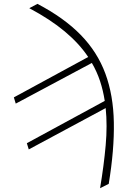

<svg xmlns="http://www.w3.org/2000/svg" viewBox="-20 -773 723 1006"><path d="M133.5 -730.1 176.1 -752.8Q315.7 -679.7 403.1 -590Q490.4 -500.4 532.1 -387.3Q573.9 -274.1 576.5 -131.4Q579.2 11.4 549.7 190.3L504.3 213.1Q524.5 92.7 533.7 -11.5Q543 -115.8 533.7 -206.7L130.7 9.9L120.7 -22.7L528.8 -244.3Q520.6 -298.3 504.3 -347.8Q487.9 -397.4 461.3 -443.2L62.5 -230.1L52.6 -262.8L442.1 -474.4Q394.9 -545.1 319.2 -608.3Q243.6 -671.5 133.5 -730.1Z"/></svg>

Font: Inter UI Thin
Style: Italic
Weight: 100
Italic angle: -9.39999°
Designer: Rasmus Andersson
Foundry: rsms
Version: 3.2;8d6f07862